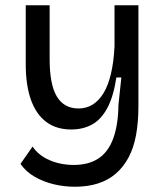

<svg xmlns="http://www.w3.org/2000/svg" viewBox="-20 -537 625 731"><path d="M265 174Q224 174 184.5 164.5Q145 155 112 136Q79 117 58 87L104 21Q127 55 169 73Q211 91 261 91Q317 91 354.5 66.5Q392 42 411 -9.5Q430 -61 431 -138L442 -242H423Q412 -169 388.5 -125.5Q365 -82 330.5 -63Q296 -44 251 -44Q195 -44 156.5 -72.5Q118 -101 98 -156.5Q78 -212 78 -292V-517H169V-312Q169 -215 196.5 -169.5Q224 -124 279 -124Q309 -124 333 -139Q357 -154 374.5 -183Q392 -212 402.5 -256.5Q413 -301 416 -360V-517H507V-133Q507 -72 498 -23Q489 26 469.5 62.5Q450 99 421 124Q392 149 353 161.5Q314 174 265 174Z"/></svg>

Font: Bricolage Grotesque
Style: Regular
Weight: 400
Designer: Mathieu Triay
Foundry: Atelier Triay
Version: Version 1.001;gftools[0.9.33.dev8+g029e19f]